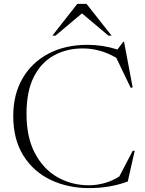

<svg xmlns="http://www.w3.org/2000/svg" viewBox="-20 -955 746 985"><path d="M436 -4.5Q475 -4.5 515.2 -15.5Q555.5 -26.5 592 -49.5L661 -181.5H671L635.5 -24Q545 10 437.5 10Q328 10 239.8 -32.2Q151.5 -74.5 99.8 -157Q48 -239.5 48 -360Q48 -470.5 95.5 -552.5Q143 -634.5 228.8 -679.8Q314.5 -725 429 -725Q507.5 -725 582.5 -701L612 -740.5H616.5L660.5 -506.5L650.5 -504.5L576.5 -658.5Q532 -684 490 -695.2Q448 -706.5 404 -706.5Q322 -706.5 256.8 -670.8Q191.5 -635 153.8 -561Q116 -487 116 -372Q116 -249.5 159.8 -167.8Q203.5 -86 276.2 -45.2Q349 -4.5 436 -4.5ZM536.5 -772 400.5 -886.5 264.5 -772H248.5L376.5 -935H424L552.5 -772Z"/></svg>

Font: Newsreader Display Light
Style: Regular
Weight: 300
Designer: Hugues Gentile
Foundry: Production Type
Version: Version 1.001